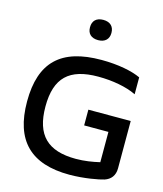

<svg xmlns="http://www.w3.org/2000/svg" viewBox="-131 -1002 941 1108"><g transform="rotate(15 339.5 -448.0)"><path d="M633 -537V-638C582 -662 498 -679 398 -679C157 -679 44 -572 44 -337C44 -103 158 9 389 9C476 9 565 -8 593 -17C629 -29 651 -56 651 -99V-382H398V-288H543V-107C501 -97 452 -89 401 -89C233 -89 154 -165 154 -336C154 -508 232 -581 405 -581C489 -581 574 -566 633 -537ZM284 -843C284 -807 306 -784 348 -784C389 -784 412 -807 412 -843V-845C412 -882 389 -905 348 -905C306 -905 284 -882 284 -845Z"/></g></svg>

Font: LT Wave Text Medium
Style: Regular
Weight: 500
Designer: Daniel Lyons
Version: Version 2.5 (Glyphs App)